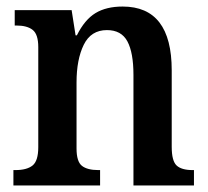

<svg xmlns="http://www.w3.org/2000/svg" viewBox="-20 -567 637 587"><path d="M21 -47H27Q62 -47 79.5 -61Q97 -75 97 -117V-423Q97 -462 80 -475.5Q63 -489 30 -489H25V-536H199L211 -459H215Q239 -507 272 -527Q305 -547 355 -547Q505 -547 505 -352V-118Q505 -75 520 -61Q535 -47 569 -47H573V0H388V-338Q388 -406 369.5 -440.5Q351 -475 307 -475Q258 -475 236 -430Q214 -385 214 -315V-113Q214 -73 230.5 -60Q247 -47 281 -47H286V0H21Z"/></svg>

Font: Noto Serif NarrowSemiBold
Style: Regular
Weight: 600
Width: 4
Designer: Monotype Design Team
Foundry: Monotype Imaging Inc.
Version: Version 1.001